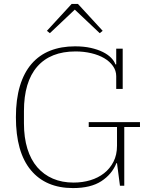

<svg xmlns="http://www.w3.org/2000/svg" viewBox="-20 -946 788 978"><path d="M352 12Q213 12 137 -79.5Q61 -171 61 -349Q61 -440 81.5 -508Q102 -576 141 -621Q180 -666 236 -688Q292 -710 362 -710Q407 -710 442.5 -702Q478 -694 504 -681Q530 -668 546 -651.5Q562 -635 568 -618H572V-698H605V-493H572V-558Q572 -586 555.5 -609.5Q539 -633 511 -649.5Q483 -666 445 -675Q407 -684 365 -684Q237 -684 169.5 -606.5Q102 -529 102 -380V-318Q102 -245 119.5 -188.5Q137 -132 170 -94Q203 -56 249.5 -36Q296 -16 355 -16Q400 -16 440 -28Q480 -40 510 -63.5Q540 -87 558 -122Q576 -157 576 -204V-299H432V-324H693V-299H613V0H591L576 -115H573Q550 -58 496 -23Q442 12 352 12ZM219 -789 345 -926H377L503 -789L488 -777L361 -897L234 -777Z"/></svg>

Font: IBM Plex Serif ExtraLight
Style: Regular
Weight: 200
Designer: Mike Abbink, Paul van der Laan, Pieter van Rosmalen
Foundry: Bold Monday
Version: Version 2.5